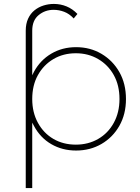

<svg xmlns="http://www.w3.org/2000/svg" viewBox="-20 -763 713 977"><path d="M367 3Q297 3 241 -29.5Q185 -62 153 -122Q148 -130 144 -139V194H111V-607Q111 -642 123 -668Q135 -694 155.5 -710.5Q176 -727 201.5 -735Q227 -743 254 -743Q288 -743 318.5 -730.5Q349 -718 374 -692L355 -669Q333 -693 306.5 -703Q280 -713 253 -713Q209 -713 176.5 -686Q144 -659 144 -607V-380Q148 -389 153 -398Q185 -457 241 -490Q297 -523 367 -523Q439 -523 496.5 -489Q554 -455 587.5 -396Q621 -337 621 -259Q621 -182 587.5 -123Q554 -64 496.5 -30.5Q439 3 367 3ZM366 -27Q429 -27 479.5 -56Q530 -85 559 -138Q588 -191 588 -259Q588 -329 559 -381Q530 -433 479.5 -462.5Q429 -492 366 -492Q302 -492 252 -462.5Q202 -433 173 -381Q144 -329 144 -259Q144 -191 173 -138Q202 -85 252 -56Q302 -27 366 -27Z"/></svg>

Font: Montserrat Thin ExtraLight
Style: Regular
Weight: 250
Version: Version 9.000